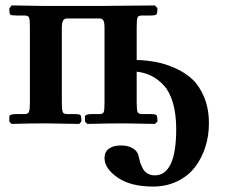

<svg xmlns="http://www.w3.org/2000/svg" viewBox="-20 -454 827 705"><path d="M89.8 -353Q89.8 -381.8 86.7 -389.4Q83.5 -397 70.8 -397H42Q21.5 -397 17.8 -400.4Q14.2 -403.8 14.2 -423.8Q15.6 -425.3 18.6 -429Q21.5 -432.6 22.9 -434.1Q43.5 -433.6 85 -433.1Q126.5 -432.6 147 -432.1H346.2Q394 -432.1 443.8 -433.1Q468.3 -433.1 505.6 -433.6Q543 -434.1 548.8 -434.1Q550.3 -432.6 553.5 -429Q556.6 -425.3 558.1 -423.8Q558.1 -404.8 554 -400.9Q549.8 -397 529.8 -397H500Q487.8 -397 484.9 -389.6Q481.9 -382.3 481.9 -354V-309.1V-233.9Q520 -232.4 553.7 -226.1Q587.4 -219.7 624 -203.4Q660.6 -187 686.8 -162.4Q712.9 -137.7 730 -96.2Q747.1 -54.7 747.1 -1Q747.1 45.9 733.4 87.6Q719.7 129.4 694.6 161.4Q669.4 193.4 629.9 212.2Q590.3 231 542 231Q459.5 231 411.6 197.8Q363.8 164.6 363.8 126Q363.8 103.5 379.9 91.8Q396 80.1 423.8 80.1Q449.7 80.1 467 90.1Q484.4 100.1 488.8 118.2Q491.7 132.3 494.9 142.6Q498 152.8 504.4 164.8Q510.7 176.8 522 183.3Q533.2 189.9 547.9 189.9Q627 189.9 627 20Q627 -35.2 615 -76.2Q603 -117.2 581.5 -140.4Q560.1 -163.6 535.9 -175.5Q511.7 -187.5 481.9 -190.9V-120.1V-77.1Q481.9 -50.8 485.1 -43Q488.3 -35.2 500 -35.2H529.8Q550.3 -35.2 554.2 -31.5Q558.1 -27.8 558.1 -7.8Q556.6 -6.3 553.5 -3.4Q550.3 -0.5 548.8 1Q529.8 0.5 491.7 0Q453.6 -0.5 434.1 -1Q388.7 -1 300.8 1L292 -7.8V-25.9Q292 -35.2 318.8 -35.2H346.2Q358.4 -35.2 361.1 -43Q363.8 -50.8 363.8 -77.1V-123V-351.1Q363.8 -373 359.1 -379.6Q354.5 -386.2 346.2 -386.2H226.1Q217.3 -386.2 212.2 -379.2Q207 -372.1 207 -351.1V-123V-77.1Q207 -50.8 210.2 -43Q213.4 -35.2 226.1 -35.2H251Q271.5 -35.2 275.1 -31.7Q278.8 -28.3 278.8 -7.8Q277.3 -6.3 274.9 -3.4Q272.5 -0.5 271 1Q250 0.5 208.5 0Q167 -0.5 146 -1Q94.2 -1 22 1Q20.5 -0.5 18.1 -3.4Q15.6 -6.3 14.2 -7.8V-25.9Q14.2 -35.2 41 -35.2H70.8Q83 -35.2 86.4 -43.5Q89.8 -51.8 89.8 -77.1V-123Z"/></svg>

Font: Common Serif
Style: Bold
Weight: 700
Designer: Philipp H. Poll, Khaled Hosny
Foundry: Stefan Peev, Context Ltd.
Version: Version 1.026